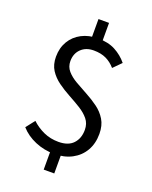

<svg xmlns="http://www.w3.org/2000/svg" viewBox="-157 -833 812 1028"><g transform="rotate(20 248.5 -319.0)"><path d="M244.7 12Q187.8 12 136.6 -9.7Q85.3 -31.4 51.7 -69.5L91 -119.9Q122.5 -90.8 160.8 -73.6Q199.2 -56.5 244.7 -56.5Q300.4 -56.5 328.4 -86.4Q356.4 -116.3 356.4 -164.8Q356.4 -200.4 336.4 -225Q316.3 -249.7 284.3 -269.4Q252.2 -289.2 216.7 -308.4Q181.2 -327.6 149.1 -350.7Q117.1 -373.9 97 -405Q77 -436.2 77 -480.9Q77 -531.1 99.7 -569.3Q122.4 -607.5 162.8 -628.6Q203.3 -649.8 255.8 -649.8Q314.2 -649.8 354.8 -628.1Q395.4 -606.5 424.2 -571.2L379.9 -526.5Q356.8 -553.3 327.3 -567.3Q297.7 -581.3 256.7 -581.3Q211.9 -581.3 184.7 -554.6Q157.5 -528 157.5 -485.1Q157.5 -452.8 177.6 -429.8Q197.7 -406.7 229.7 -388.2Q261.8 -369.6 297.3 -350.6Q332.8 -331.6 364.8 -308.3Q396.9 -285 416.9 -252.1Q437 -219.1 437 -171.2Q437 -116 413.1 -74.9Q389.2 -33.8 346 -10.9Q302.9 12 244.7 12ZM222.1 110V-17H282.3V110ZM222.1 -619.3V-747.8H282.3V-619.3Z"/></g></svg>

Font: Source Sans Variable
Style: Regular
Weight: 200
Designer: Paul D. Hunt
Foundry: Adobe Systems Incorporated
Version: Version 3.006;hotconv 1.0.111;makeotfexe 2.5.65597